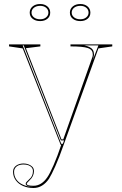

<svg xmlns="http://www.w3.org/2000/svg" viewBox="-20 -721 609 956"><path d="M147 215Q118 215 95 205Q72 195 58.5 176.5Q45 158 45 134Q45 123 49.5 115.5Q54 108 61.5 103Q69 98 78 95.5Q87 93 97 93Q110 93 122 97.5Q134 102 141.5 110Q149 118 149 131Q149 144 143.5 155.5Q138 167 127 177Q120 184 116.5 188Q113 192 113 194Q113 204 147 204Q167 204 184.5 193Q202 182 216 161Q228 144 247 100.5Q266 57 285 0H282L93 -480L25 -490V-500H181V-490L109 -481L286 -27H295L440 -437Q441 -439 441.5 -442.5Q442 -446 442 -450Q442 -461 436.5 -469Q431 -477 418 -481.5Q405 -486 383.5 -488Q362 -490 331 -490V-500H539V-490L470 -480L297 0Q275 63 255.5 106.5Q236 150 224 169Q209 191 189.5 203Q170 215 147 215ZM50 134Q50 154 59.5 169.5Q69 185 86 194.5Q103 204 125 208Q130 209 135.5 209.5Q141 210 147 210Q108 208 108 194Q108 190 111.5 185.5Q115 181 124 173Q135 164 139.5 154Q144 144 144 131Q144 120 137.5 112.5Q131 105 120.5 101.5Q110 98 97 98Q88 98 79.5 100Q71 102 64.5 106.5Q58 111 54 118Q50 125 50 134ZM285 -5H293L299 -22H283L98 -495H93ZM399 -495Q415 -492 426 -486.5Q437 -481 442.5 -472Q448 -463 448 -450Q448 -445 446 -437Q444 -429 441 -420L470 -495ZM380 -701Q402 -701 416 -689Q430 -677 430 -658Q430 -639 416 -627.5Q402 -616 380 -616Q357 -616 342.5 -627.5Q328 -639 328 -658Q328 -677 342.5 -689Q357 -701 380 -701ZM380 -625Q398 -625 409.5 -634.5Q421 -644 421 -658Q421 -673 409.5 -682.5Q398 -692 380 -692Q361 -692 349 -682.5Q337 -673 337 -658Q337 -644 349 -634.5Q361 -625 380 -625ZM180 -701Q202 -701 216 -689Q230 -677 230 -658Q230 -639 216 -627.5Q202 -616 180 -616Q157 -616 142.5 -627.5Q128 -639 128 -658Q128 -677 142.5 -689Q157 -701 180 -701ZM180 -625Q198 -625 209.5 -634.5Q221 -644 221 -658Q221 -673 209.5 -682.5Q198 -692 180 -692Q161 -692 149 -682.5Q137 -673 137 -658Q137 -644 149 -634.5Q161 -625 180 -625Z"/></svg>

Font: Kalnia Glaze Thin
Style: Regular
Weight: 100
Designer: Frida Medrano
Foundry: Frida Medrano
Version: Version 1.110